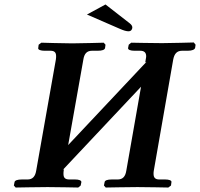

<svg xmlns="http://www.w3.org/2000/svg" viewBox="-20 -838 895 859"><path d="M452 -818 369 -773 514 -710C534 -701 546 -698 555 -698C569 -698 572 -710 572 -715C572 -721 569 -727 560 -734ZM755 -572C760 -597 771 -611 795 -611H821C839 -611 851 -616 853 -624L855 -638L847 -648C847 -648 741 -645 705 -645C667 -645 567 -647 567 -647L556 -638L553 -623C552 -615 565 -611 581 -611H607C625 -611 634 -603 634 -586C634 -582 633 -577 632 -572L630 -559L635 -561L285 -189L353 -572C357 -597 368 -611 392 -611H418C437 -611 448 -615 450 -623L452 -638L444 -647C444 -647 338 -644 303 -644C265 -644 165 -647 165 -647L153 -638L151 -623C149 -615 164 -611 178 -611H205C223 -611 231 -604 231 -587C231 -583 231 -578 230 -572L142 -75C138 -50 127 -35 103 -35H77C59 -35 46 -31 45 -23L42 -8L50 1C50 1 158 -1 193 -1C231 -1 330 1 330 1L341 -8L344 -23C345 -31 332 -35 317 -35H291C271 -35 264 -43 264 -60C264 -64 264 -69 265 -75L266 -81L261 -78L611 -450L545 -74C541 -49 530 -35 506 -35H479C461 -35 449 -31 448 -23L445 -8L453 1C453 1 560 -1 595 -1C634 -1 733 1 733 1L745 -8L747 -23C749 -31 735 -35 720 -35H693C675 -35 667 -43 667 -60C667 -64 667 -69 668 -74Z"/></svg>

Font: Linux Libertine O
Style: Bold Italic
Weight: 700
Italic angle: -11.5°
Designer: Philipp H. Poll
Foundry: Philipp H. Poll
Version: Version 4.1.0